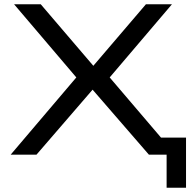

<svg xmlns="http://www.w3.org/2000/svg" viewBox="-20 -725 892 900"><path d="M761 155V0H705V-80H852V155ZM30 0 353 -380 354 -343 46 -705H171L418 -416H417L664 -705H786L478 -343V-381L803 0H678L412 -307H416L151 0Z"/></svg>

Font: Nunito Sans 7pt Expanded
Style: Regular
Weight: 400
Width: 7
Designer: Vernon Adams
Foundry: Vernon Adams
Version: Version 3.101;gftools[0.9.27]